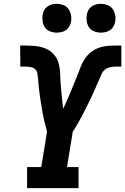

<svg xmlns="http://www.w3.org/2000/svg" viewBox="-20 -980 652 1000"><path d="M389 0H121V-110H195L225 -294Q222 -307 218.5 -320Q215 -333 211.5 -346.5Q208 -360 205.5 -373.5Q203 -387 200.5 -400.5Q198 -414 196 -427.5Q194 -441 191.5 -454.5Q189 -468 187.5 -482Q186 -496 184 -509.5Q182 -523 181 -537Q180 -551 178.5 -565Q177 -579 175.5 -593Q174 -607 165.5 -617Q157 -627 143 -630Q129 -633 115 -633H86L85 -743H95Q126 -743 156 -741Q186 -739 213 -729Q240 -719 259.5 -697.5Q279 -676 286 -648Q293 -620 293.5 -590Q294 -560 297 -530.5Q300 -501 302.5 -471.5Q305 -442 309 -413Q319 -435 329 -457Q339 -479 348 -501.5Q357 -524 366.5 -546.5Q376 -569 384.5 -591.5Q393 -614 402 -636.5Q411 -659 426 -679.5Q441 -700 461.5 -714Q482 -728 505.5 -734.5Q529 -741 552.5 -742Q576 -743 599 -743H612V-633H583Q569 -633 554 -630Q539 -627 526.5 -617Q514 -607 508.5 -593Q503 -579 496.5 -565Q490 -551 484 -537Q478 -523 472 -509.5Q466 -496 459.5 -482Q453 -468 446.5 -454.5Q440 -441 433 -427.5Q426 -414 419.5 -400.5Q413 -387 405.5 -373.5Q398 -360 390.5 -346.5Q383 -333 375.5 -320Q368 -307 359 -294L329 -110H389ZM505 -810Q488 -810 471 -816.5Q454 -823 444.5 -836.5Q435 -850 432 -867.5Q429 -885 432 -903Q434 -916 440.5 -927.5Q447 -939 457.5 -946.5Q468 -954 480.5 -957Q493 -960 506 -960Q523 -960 540 -953.5Q557 -947 566.5 -933.5Q576 -920 579.5 -902.5Q583 -885 580 -867Q577 -854 571 -842.5Q565 -831 554 -823.5Q543 -816 530.5 -813Q518 -810 505 -810ZM275 -810Q258 -810 241 -816.5Q224 -823 214.5 -836.5Q205 -850 202 -867.5Q199 -885 202 -903Q204 -916 210.5 -927.5Q217 -939 227.5 -946.5Q238 -954 250.5 -957Q263 -960 276 -960Q293 -960 310 -953.5Q327 -947 336.5 -933.5Q346 -920 349.5 -902.5Q353 -885 350 -867Q347 -854 341 -842.5Q335 -831 324 -823.5Q313 -816 300.5 -813Q288 -810 275 -810Z"/></svg>

Font: Iosevka HT Extrabold Extended
Style: Italic
Weight: 800
Width: 7
Italic angle: -9°
Monospace: yes
Designer: Belleve Invis
Foundry: Belleve Invis
Version: Version 32.3.0; ttfautohint (v1.8.4)